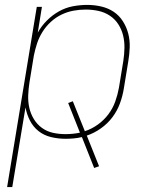

<svg xmlns="http://www.w3.org/2000/svg" viewBox="-20 -558 640 783"><path d="M9 205 130 -530H151L134 -425Q149 -452 171.5 -474.5Q194 -497 221 -512Q248 -527 277.5 -532.5Q307 -538 336 -538Q365 -538 393 -531.5Q421 -525 443.5 -510Q466 -495 481 -471.5Q496 -448 503 -421Q510 -394 509 -365Q508 -336 503 -307L485 -197Q480 -166 469 -136Q458 -106 438.5 -80Q419 -54 391.5 -34.5Q364 -15 334 -5L384 120L364 127L314 1Q297 5 280.5 6.5Q264 8 247 8Q217 8 188 1Q159 -6 137 -23.5Q115 -41 102 -66.5Q89 -92 84 -120L30 205ZM247 -11Q262 -11 277 -12.5Q292 -14 306 -17L258 -138L277 -145L326 -23Q354 -32 379 -50Q404 -68 422 -92Q440 -116 450 -144Q460 -172 465 -200L483 -310Q487 -336 487.5 -362.5Q488 -389 482 -413.5Q476 -438 462.5 -459Q449 -480 428 -494Q407 -508 381.5 -513.5Q356 -519 330 -519Q305 -519 280 -514.5Q255 -510 231 -498.5Q207 -487 187 -468.5Q167 -450 153 -427.5Q139 -405 131 -380.5Q123 -356 118 -331L100 -221Q96 -195 95 -169Q94 -143 99.5 -118.5Q105 -94 118 -72.5Q131 -51 151 -36.5Q171 -22 195.5 -16.5Q220 -11 247 -11Z"/></svg>

Font: Iosevka Curly ThExObl
Style: Regular
Weight: 100
Width: 7
Italic angle: -9°
Monospace: yes
Designer: Belleve Invis
Foundry: Belleve Invis
Version: Version 11.1.0; ttfautohint (v1.8.3)